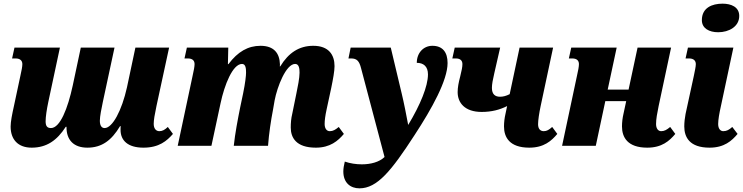

<svg xmlns="http://www.w3.org/2000/svg" viewBox="-20 -796 4055 1048"><path d="M153 10C234 10 291 -29 339 -104H343V-101C343 -32 382 10 457 10C536 10 589 -30 635 -107H639C638 -102 638 -97 638 -87C638 -29 678 10 763 10C848 10 891 -27 924 -65L896 -103C880 -88 867 -80 850 -80C831 -80 819 -95 819 -120C819 -140 824 -170 834 -217L903 -536H719L673 -319C645 -193 594 -97 551 -97C535 -97 525 -110 525 -137C525 -160 534 -205 541 -238L605 -536H421L377 -329C350 -204 308 -97 258 -97C236 -97 229 -110 229 -134C229 -158 235 -199 244 -241L307 -536H59L46 -477H65C91 -477 102 -464 102 -446C102 -433 98 -412 91 -381L56 -217C46 -172 38 -132 38 -105C38 -36 77 10 153 10Z M1704 10C1782 10 1825 -27 1857 -65L1829 -103C1811 -88 1798 -80 1780 -80C1763 -80 1752 -95 1752 -119C1752 -139 1755 -163 1763 -200L1788 -316C1798 -365 1806 -408 1806 -435C1806 -497 1774 -546 1690 -546C1613 -546 1555 -508 1510 -434H1507C1508 -437 1508 -442 1508 -445C1506 -505 1476 -546 1402 -546C1334 -546 1278 -514 1227 -446H1224L1226 -536H1000L987 -477H1005C1032 -477 1042 -464 1042 -446C1042 -433 1038 -412 1031 -381L950 0H1134L1184 -233C1205 -332 1250 -447 1301 -447C1322 -447 1323 -420 1323 -399C1323 -384 1319 -344 1307 -286L1291 -210C1278 -145 1263 -67 1256 0H1443C1448 -67 1459 -140 1470 -196L1479 -248C1493 -322 1541 -447 1591 -447C1613 -447 1615 -420 1615 -399C1615 -370 1605 -320 1598 -287L1575 -174C1569 -150 1567 -124 1567 -100C1567 -45 1596 10 1704 10Z M1942 232C2039 232 2116 137 2243 -59C2338 -204 2423 -358 2423 -452C2423 -511 2396 -546 2340 -546C2292 -546 2255 -508 2255 -453C2291 -453 2316 -434 2316 -390C2316 -326 2275 -225 2208 -114C2199 -163 2184 -239 2173 -284L2113 -536H1894L1882 -477H1896C1928 -477 1941 -463 1951 -423L2079 61C2050 89 2003 101 1955 101C1923 101 1891 96 1862 86C1857 106 1854 124 1854 140C1854 202 1893 232 1942 232Z M2609 -185C2664 -185 2708 -197 2748 -217L2739 -174C2734 -153 2731 -128 2731 -106C2731 -47 2761 10 2869 10C2949 10 2990 -27 3022 -65L2994 -103C2977 -88 2965 -80 2948 -80C2928 -80 2917 -94 2917 -118C2917 -140 2923 -179 2931 -217L2999 -536H2816L2762 -282C2742 -272 2726 -268 2709 -268C2683 -268 2665 -281 2665 -316C2665 -336 2670 -362 2678 -396L2710 -536H2462L2449 -477H2468C2494 -477 2504 -464 2504 -446C2504 -430 2500 -412 2492 -379C2483 -345 2478 -318 2478 -293C2478 -235 2517 -185 2609 -185Z M3513 10C3593 10 3634 -27 3666 -65L3638 -103C3620 -88 3607 -80 3589 -80C3572 -80 3561 -95 3561 -119C3561 -146 3567 -178 3575 -217L3643 -536H3460L3411 -307H3297L3346 -536H3098L3085 -477H3103C3130 -477 3140 -464 3140 -446C3140 -433 3136 -411 3129 -381L3048 0H3232L3284 -244H3398L3383 -174C3378 -153 3375 -128 3375 -106C3375 -47 3405 10 3513 10Z M3900 -620C3959 -620 4015 -651 4015 -709C4015 -758 3971 -776 3924 -776C3867 -776 3811 -754 3811 -686C3811 -641 3851 -620 3900 -620ZM3853 10C3933 10 3974 -27 4006 -65L3977 -103C3960 -88 3947 -80 3928 -80C3911 -80 3900 -95 3900 -119C3900 -142 3906 -177 3915 -217L3983 -536H3735L3722 -477H3741C3767 -477 3778 -464 3778 -446C3778 -432 3773 -411 3767 -381L3722 -174C3718 -153 3715 -128 3715 -106C3715 -47 3744 10 3853 10Z"/></svg>

Font: Noto Serif SemiCondensed Black
Style: Italic
Weight: 900
Width: 4
Italic angle: -12°
Designer: Monotype Design Team
Foundry: Monotype Imaging Inc.
Version: Version 2.014